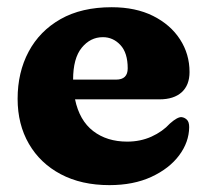

<svg xmlns="http://www.w3.org/2000/svg" viewBox="-20 -512 588 545"><path d="M518 -307.5Q518 -270.5 495.8 -250.2Q473.5 -230 432.5 -230H193Q205.5 -170 244.5 -140Q283.5 -110 341 -110Q378.5 -110 410 -124.2Q441.5 -138.5 462.5 -161.5Q484 -180.5 495.5 -179.5Q504 -178.5 510.5 -172.2Q517 -166 517 -151Q516.5 -108.5 488.5 -71Q460.5 -33.5 409.8 -10Q359 13.5 290.5 13.5Q211 13.5 152.5 -17.5Q94 -48.5 62 -103.8Q30 -159 30 -231.5Q30 -306.5 61.2 -365.2Q92.5 -424 152 -457.8Q211.5 -491.5 297 -491.5Q365 -491.5 414.5 -466.8Q464 -442 491 -400.2Q518 -358.5 518 -307.5ZM272 -406.5Q236.5 -406.5 212 -376.5Q187.5 -346.5 187.5 -286H309.5Q342.5 -286 342.5 -318Q342.5 -362 321.8 -384.2Q301 -406.5 272 -406.5Z"/></svg>

Font: Fraunces 9pt SuperSoft
Style: Bold
Weight: 700
Version: Version 1.000;[b76b70a41]